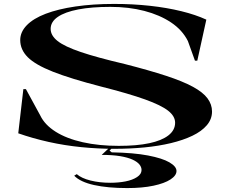

<svg xmlns="http://www.w3.org/2000/svg" viewBox="-20 -743 1158 978"><path d="M564 15Q479 15 394 6.5Q309 -2 228 -20Q147 -38 73 -64L99 -289H112L185 -155Q208 -107 263.5 -72Q319 -37 401.5 -18.5Q484 0 585 0Q677 0 740.5 -13.5Q804 -27 838 -53.5Q872 -80 872 -118Q872 -151 836.5 -179Q801 -207 719 -236.5Q637 -266 495 -302Q340 -342 250 -377.5Q160 -413 121.5 -451.5Q83 -490 83 -539Q83 -580 116.5 -614.5Q150 -649 213 -673Q276 -697 364.5 -710Q453 -723 561 -723Q657 -723 743.5 -713.5Q830 -704 903.5 -686Q977 -668 1031 -643L985 -434H973L937 -534Q909 -590 851.5 -628.5Q794 -667 715 -687.5Q636 -708 542 -708Q447 -708 379 -695Q311 -682 274.5 -657Q238 -632 238 -596Q238 -562 273.5 -534Q309 -506 391.5 -478Q474 -450 615 -417Q740 -385 825.5 -357Q911 -329 962.5 -301Q1014 -273 1037 -242Q1060 -211 1060 -175Q1060 -136 1033.5 -105Q1007 -74 960 -51.5Q913 -29 850.5 -14Q788 1 715 8Q642 15 564 15ZM628 215Q529 215 459 199.5Q389 184 358 152L371 144Q395 165 441 176.5Q487 188 542 188Q584 188 619.5 181Q655 174 678 159Q701 144 701 123Q701 108 690 94.5Q679 81 655 70Q631 59 592.5 52.5Q554 46 498 46L547 0H562L538 24L549 33Q661 35 734 49Q807 63 843 84Q879 105 879 128Q879 151 848.5 171Q818 191 761.5 203Q705 215 628 215Z"/></svg>

Font: Kalnia Expanded
Style: Regular
Weight: 400
Width: 7
Designer: Frida Medrano
Foundry: Frida Medrano
Version: Version 1.105